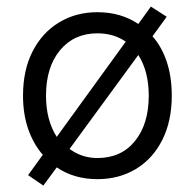

<svg xmlns="http://www.w3.org/2000/svg" viewBox="-20 -548 607 598"><path d="M115 30 67.5 -2.5 113.3 -65.8Q84.2 -99.2 67.9 -145.8Q51.7 -192.5 51.7 -250Q51.7 -330 81.7 -388.3Q111.7 -446.7 164.2 -478.3Q216.7 -510 283.3 -510Q356.7 -510 410.8 -473.3L450 -527.5L499.2 -495.8L455 -435Q484.2 -401.7 499.6 -355Q515 -308.3 515 -250Q515 -170.8 485.4 -112.1Q455.8 -53.3 403.3 -21.7Q350.8 10 283.3 10Q210.8 10 156.7 -26.7ZM156.7 -121.7 371.7 -418.3Q334.2 -444.2 283.3 -444.2Q210.8 -444.2 167.1 -391.7Q123.3 -339.2 123.3 -250Q123.3 -174.2 156.7 -121.7ZM283.3 -55.8Q357.5 -55.8 400.4 -108.8Q443.3 -161.7 443.3 -250Q443.3 -325.8 410.8 -376.7L196.7 -84.2Q235 -55.8 283.3 -55.8Z"/></svg>

Font: Funnel Sans Light
Style: Regular
Weight: 300
Designer: NORD ID, Kristian Moeller
Foundry: Dicotype
Version: Version 1.000